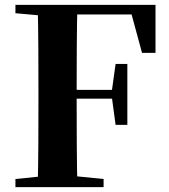

<svg xmlns="http://www.w3.org/2000/svg" viewBox="-20 -764 692 784"><path d="M43 0V-33L200 -49H244L403 -33V0ZM134 0Q136 -86 136.5 -173Q137 -260 137 -349V-394Q137 -483 136.5 -570Q136 -657 134 -744H296Q294 -658 293.5 -569.5Q293 -481 293 -389V-360Q293 -265 293.5 -176Q294 -87 296 0ZM215 -361V-397H465V-361ZM452 -254 437 -365V-395L452 -503H500V-254ZM43 -710V-744H215V-696H200ZM560 -548 507 -743 586 -705H215V-744H615V-548Z"/></svg>

Font: Noto Serif JP ExtraBold
Style: Regular
Weight: 800
Designer: Ryoko NISHIZUKA 西塚涼子 (kana & ideographs); Frank Grießhammer (Latin, Greek & Cyrillic); Wenlong ZHANG 张文龙 (bopomofo); San
Foundry: Adobe
Version: Version 2.003-H1;hotconv 1.1.1;makeotfexe 2.6.0